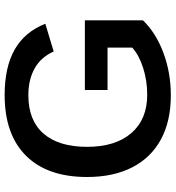

<svg xmlns="http://www.w3.org/2000/svg" viewBox="15 -753 748 818"><g transform="rotate(-90 389.0 -344.0)"><path d="M394.5 -90.8Q454.6 -90.8 509.3 -108.4Q564 -126 595.2 -154.8V-259.8H414.6V-356.4H711.4V-108.9Q656.7 -52.7 572 -21.5Q487.3 9.8 392.1 9.8Q281.7 9.8 203.9 -32.5Q126 -74.7 85 -154.8Q43.9 -234.9 43.9 -347.2Q43.9 -516.1 134.5 -607.2Q225.1 -698.2 393.1 -698.2Q511.7 -698.2 586.9 -655.5Q662.1 -612.8 696.8 -524.9L578.6 -489.3Q554.7 -543.5 506.8 -570.3Q459 -597.2 392.1 -597.2Q284.7 -597.2 228.5 -532.2Q172.4 -467.3 172.4 -347.2Q172.4 -226.1 231 -158.4Q289.6 -90.8 394.5 -90.8Z"/></g></svg>

Font: Arimo SemiBold
Style: Regular
Weight: 600
Designer: Steve Matteson
Foundry: Monotype Imaging Inc.
Version: Version 1.33